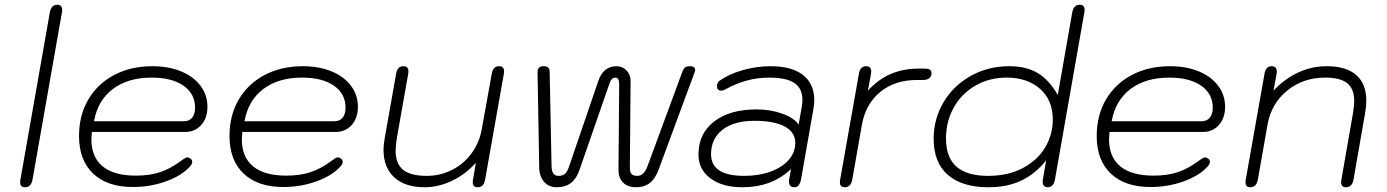

<svg xmlns="http://www.w3.org/2000/svg" viewBox="-20 -779 5843 809"><path d="M65 -11Q65 -18 66 -22L190 -727Q196 -759 221 -759Q242 -759 242 -738Q242 -731 241 -727L117 -22Q111 10 85 10Q65 10 65 -11Z M313 -206Q313 -293 352 -359.5Q391 -426 461 -463Q531 -500 622 -500Q690 -500 742.5 -478.5Q795 -457 824.5 -418Q854 -379 854 -329Q854 -282 828 -252.5Q802 -223 760 -223H367Q365 -201 365 -192Q365 -117 412.5 -78Q460 -39 552 -39Q611 -39 654.5 -53.5Q698 -68 744 -102Q762 -116 770 -116Q775 -116 782 -111Q790 -106 790 -97Q790 -87 779 -76Q744 -38 678.5 -14.5Q613 9 540 9Q432 9 372.5 -47.5Q313 -104 313 -206ZM754 -268Q777 -268 789.5 -283Q802 -298 802 -325Q802 -384 753 -418Q704 -452 619 -452Q519 -452 455.5 -404Q392 -356 376 -268Z M947 -206Q947 -293 986 -359.5Q1025 -426 1095 -463Q1165 -500 1256 -500Q1324 -500 1376.5 -478.5Q1429 -457 1458.5 -418Q1488 -379 1488 -329Q1488 -282 1462 -252.5Q1436 -223 1394 -223H1001Q999 -201 999 -192Q999 -117 1046.5 -78Q1094 -39 1186 -39Q1245 -39 1288.5 -53.5Q1332 -68 1378 -102Q1396 -116 1404 -116Q1409 -116 1416 -111Q1424 -106 1424 -97Q1424 -87 1413 -76Q1378 -38 1312.5 -14.5Q1247 9 1174 9Q1066 9 1006.5 -47.5Q947 -104 947 -206ZM1388 -268Q1411 -268 1423.5 -283Q1436 -298 1436 -325Q1436 -384 1387 -418Q1338 -452 1253 -452Q1153 -452 1089.5 -404Q1026 -356 1010 -268Z M1596 -148Q1596 -169 1601 -197L1649 -468Q1654 -500 1680 -500Q1701 -500 1701 -478L1700 -468L1652 -197Q1647 -165 1647 -144Q1647 -89 1678.5 -63.5Q1710 -38 1778 -38Q1835 -38 1884.5 -63Q1934 -88 1967 -133Q2000 -178 2010 -235L2052 -468Q2057 -500 2083 -500Q2104 -500 2104 -478L2103 -468L2024 -22Q2018 10 1993 10Q1972 10 1972 -11Q1972 -18 1973 -22L1985 -93Q1941 -44 1884 -17Q1827 10 1769 10Q1687 10 1641.5 -31.5Q1596 -73 1596 -148Z M2252 -72 2245 -475Q2245 -500 2270 -500Q2296 -500 2296 -477L2304 -78Q2305 -38 2333 -38Q2351 -38 2360.5 -46.5Q2370 -55 2378 -78L2501 -438Q2522 -500 2578 -500Q2603 -500 2620 -482Q2637 -464 2637 -438L2634 -78Q2633 -56 2640 -47Q2647 -38 2665 -38Q2693 -38 2708 -78L2856 -479Q2861 -491 2867.5 -495.5Q2874 -500 2887 -500Q2909 -500 2909 -484Q2909 -481 2907 -475L2755 -64Q2741 -26 2718 -8Q2695 10 2660 10Q2625 10 2605.5 -9.5Q2586 -29 2586 -64L2589 -424Q2589 -452 2573 -452Q2564 -452 2558 -445.5Q2552 -439 2547 -424L2422 -64Q2409 -26 2385.5 -8Q2362 10 2325 10Q2293 10 2273 -12.5Q2253 -35 2252 -72Z M2923 -128Q2923 -216 2989 -267Q3055 -318 3168 -318Q3227 -318 3276.5 -300Q3326 -282 3345 -254L3358 -327Q3361 -344 3361 -358Q3361 -407 3327 -429.5Q3293 -452 3220 -452Q3128 -452 3041 -405Q3027 -397 3020 -397Q3001 -397 3001 -416Q3001 -431 3011 -438Q3049 -466 3108 -483Q3167 -500 3226 -500Q3316 -500 3363.5 -463Q3411 -426 3411 -357Q3411 -341 3408 -323L3355 -22Q3351 -5 3344.5 2.5Q3338 10 3326 10Q3314 10 3308.5 1.5Q3303 -7 3305 -22L3313 -67Q3233 10 3107 10Q3024 10 2973.5 -27.5Q2923 -65 2923 -128ZM3331 -177Q3331 -222 3286.5 -246Q3242 -270 3159 -270Q3073 -270 3024.5 -232.5Q2976 -195 2976 -129Q2976 -38 3116 -38Q3178 -38 3227 -56Q3276 -74 3303.5 -105.5Q3331 -137 3331 -177Z M3519 -11Q3519 -18 3520 -22L3599 -468Q3604 -500 3629 -500Q3651 -500 3651 -477L3650 -468L3637 -397Q3681 -445 3733.5 -467.5Q3786 -490 3851 -490H3877Q3905 -490 3905 -471Q3905 -457 3895.5 -449.5Q3886 -442 3869 -442H3843Q3751 -442 3689.5 -392Q3628 -342 3612 -255L3571 -22Q3565 10 3539 10Q3519 10 3519 -11Z M3914 -194Q3914 -278 3955.5 -348Q3997 -418 4070 -459Q4143 -500 4233 -500Q4304 -500 4352 -471.5Q4400 -443 4437 -379L4498 -727Q4504 -759 4529 -759Q4550 -759 4550 -737Q4550 -730 4549 -727L4425 -22Q4419 10 4395 10Q4384 10 4378.5 3.5Q4373 -3 4373 -14L4374 -22L4388 -103Q4341 -45 4282 -17.5Q4223 10 4145 10Q4034 10 3974 -42Q3914 -94 3914 -194ZM4416 -275Q4416 -357 4362.5 -404.5Q4309 -452 4221 -452Q4148 -452 4089.5 -418Q4031 -384 3998.5 -325.5Q3966 -267 3966 -196Q3966 -115 4010.5 -76.5Q4055 -38 4143 -38Q4229 -38 4291 -71.5Q4353 -105 4384.5 -159Q4416 -213 4416 -275Z M4601 -206Q4601 -293 4640 -359.5Q4679 -426 4749 -463Q4819 -500 4910 -500Q4978 -500 5030.5 -478.5Q5083 -457 5112.5 -418Q5142 -379 5142 -329Q5142 -282 5116 -252.5Q5090 -223 5048 -223H4655Q4653 -201 4653 -192Q4653 -117 4700.5 -78Q4748 -39 4840 -39Q4899 -39 4942.5 -53.5Q4986 -68 5032 -102Q5050 -116 5058 -116Q5063 -116 5070 -111Q5078 -106 5078 -97Q5078 -87 5067 -76Q5032 -38 4966.5 -14.5Q4901 9 4828 9Q4720 9 4660.5 -47.5Q4601 -104 4601 -206ZM5042 -268Q5065 -268 5077.5 -283Q5090 -298 5090 -325Q5090 -384 5041 -418Q4992 -452 4907 -452Q4807 -452 4743.5 -404Q4680 -356 4664 -268Z M5228 -11Q5228 -18 5229 -22L5308 -468Q5313 -500 5338 -500Q5360 -500 5360 -477L5359 -468L5346 -397Q5393 -447 5450 -473.5Q5507 -500 5570 -500Q5652 -500 5694.5 -463Q5737 -426 5737 -354Q5737 -333 5732 -303L5683 -22Q5677 10 5651 10Q5631 10 5631 -11Q5631 -18 5632 -22L5681 -303Q5686 -335 5686 -353Q5686 -405 5656.5 -428.5Q5627 -452 5564 -452Q5471 -452 5404 -397.5Q5337 -343 5321 -255L5280 -22Q5274 10 5248 10Q5228 10 5228 -11Z"/></svg>

Font: Kodchasan ExtraLight
Style: Italic
Weight: 275
Italic angle: -10°
Version: Version 1.000; ttfautohint (v1.6)